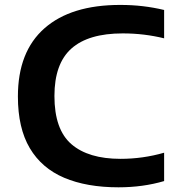

<svg xmlns="http://www.w3.org/2000/svg" viewBox="-20 -770 735 799"><path d="M473 9.5Q341 9.5 247.2 -30.2Q153.5 -70 104 -153.5Q54.5 -237 54.5 -368.5Q54.5 -555 165 -652.2Q275.5 -749.5 480 -749.5Q530 -749.5 574.5 -744.2Q619 -739 663 -728.5V-610.5Q622.5 -620.5 579.2 -625.8Q536 -631 490.5 -631Q348 -631 277.2 -568Q206.5 -505 206.5 -370.5Q206.5 -231 277.2 -170Q348 -109 481.5 -109Q574.5 -109 663 -134.5V-16.5Q575 9.5 473 9.5Z"/></svg>

Font: Encode Sans Expanded Expanded SemiBold
Style: Regular
Weight: 600
Width: 7
Designer: Multiple Designers
Foundry: Impallari Type
Version: Version 3.000; ttfautohint (v1.8.3) -l 8 -r 50 -G 200 -x 14 